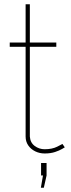

<svg xmlns="http://www.w3.org/2000/svg" viewBox="-20 -720 335 907"><path d="M286 -24Q286 -24 273.5 -16.5Q261 -9 240 -2Q219 5 191 5Q167 5 146.5 -5Q126 -15 113.5 -33Q101 -51 101 -75V-499H26V-519H101V-700H121V-519H246V-499H121V-75Q123 -46 144 -30.5Q165 -15 191 -15Q226 -15 250 -27Q274 -39 275 -40ZM173 167 183 109H174V50H200V109L187 167Z"/></svg>

Font: Raleway Thin
Style: Regular
Weight: 100
Designer: Matt McInerney, Pablo Impallari, Rodrigo Fuenzalida
Foundry: Matt McInerney, Pablo Impallari, Rodrigo Fuenzalida
Version: Version 4.026